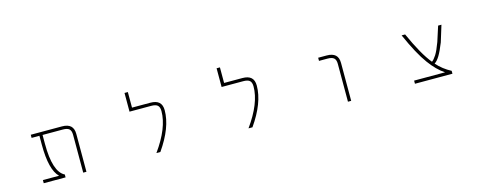

<svg xmlns="http://www.w3.org/2000/svg" viewBox="-29 -1353 5058 2014"><g transform="rotate(-15 2500.0 -345.5)"><path d="M439.5 -32.2Q348.6 -119.1 348.6 -393.6V-490.2H263.7V-524.4H602.5Q666 -524.4 696.8 -495.6Q727.5 -466.8 727.5 -409.2V2H692.4V-409.2Q692.4 -453.1 671.9 -471.7Q651.4 -490.2 602.5 -490.2H382.8V-393.6Q382.8 -86.9 501 -29.3V2H263.7V-32.2Z M1561.5 -524.4Q1625 -524.4 1656.2 -496.1Q1687.5 -467.8 1687.5 -409.2Q1687.5 -222.7 1530.3 2H1487.3Q1652.3 -227.5 1652.3 -409.2Q1652.3 -453.1 1631.8 -471.7Q1611.3 -490.2 1561.5 -490.2H1327.1V-693.4H1363.3V-524.4Z M2561.5 -524.4Q2625 -524.4 2656.2 -496.1Q2687.5 -467.8 2687.5 -409.2Q2687.5 -222.7 2530.3 2H2487.3Q2652.3 -227.5 2652.3 -409.2Q2652.3 -453.1 2631.8 -471.7Q2611.3 -490.2 2561.5 -490.2H2327.1V-693.4H2363.3V-524.4Z M3476.6 -490.2H3384.8V-524.4H3476.6Q3540 -524.4 3571.3 -496.1Q3602.5 -467.8 3602.5 -409.2V2H3567.4V-409.2Q3567.4 -453.1 3546.4 -471.7Q3525.4 -490.2 3476.6 -490.2Z M4723.6 -524.4 4668.9 -346.7Q4633.8 -258.8 4606 -212.9Q4578.1 -167 4548.8 -148.4Q4614.3 -75.2 4702.1 -29.3V2H4294.9V-32.2H4630.9Q4546.9 -87.9 4471.7 -191.4Q4388.7 -303.7 4291 -524.4H4329.1Q4436.5 -284.2 4527.3 -174.8Q4549.8 -190.4 4576.2 -231.4Q4602.5 -272.5 4634.8 -360.4L4687.5 -524.4Z"/></g></svg>

Font: Gen Shin Gothic Monospace ExtraLight
Style: Regular
Weight: 200
Designer: [Source Han Sans]
Ryoko NISHIZUKA  (kana & ideographs); Paul D. Hunt (Latin, Greek & Cyrillic); Wenlong ZHANG  (bopomofo
Version: Version 1.002.20150607